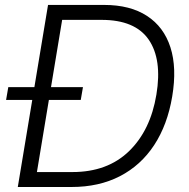

<svg xmlns="http://www.w3.org/2000/svg" viewBox="-20 -747 757 767"><path d="M266 0H51.1L171.9 -727.3H396Q500 -727.3 567.3 -683.4Q634.6 -639.6 660.9 -557.7Q687.1 -475.9 668 -361.9Q649.1 -248.6 595.9 -167.4Q542.6 -86.3 459 -43.1Q375.4 0 266 0ZM127.5 -59.7H269.5Q409.1 -59.7 495.2 -142.9Q581.3 -226.2 604.8 -369.3Q628.2 -509.9 573.9 -588.8Q519.5 -667.6 386 -667.6H228.3ZM4.3 -347.7 13.1 -398.8H311.4L302.6 -347.7Z"/></svg>

Font: Inter Light  BETA
Style: Italic
Weight: 300
Italic angle: 9.39999°
Designer: Rasmus Andersson
Foundry: rsms
Version: Version 3.011;git-f93a4a705